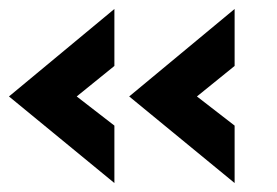

<svg xmlns="http://www.w3.org/2000/svg" viewBox="-22 -490 617 428"><path d="M233 -210V-82L-2 -275L233 -470V-343L149 -275ZM501 -210V-82L266 -275L501 -470V-343L417 -275Z"/></svg>

Font: Open Sauce One ExtraBold
Style: Regular
Weight: 800
Designer: Alfredo Marco Pradil
Foundry: Creative Sauce Fz LLC
Version: Version 1.477